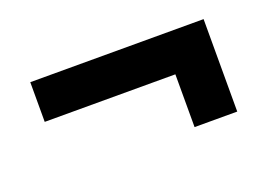

<svg xmlns="http://www.w3.org/2000/svg" viewBox="-50 -507 682 482"><g transform="rotate(-20 290.5 -265.5)"><path d="M403 -142H517V-389H54V-283H403Z"/></g></svg>

Font: FREAK Grotesk Next
Style: Bold
Weight: 700
Width: 3
Designer: La Scuola Open Source
Foundry: La Scuola Open Source
Version: Version 1.000;PS 1.0;hotconv 1.0.72;makeotf.lib2.5.5900